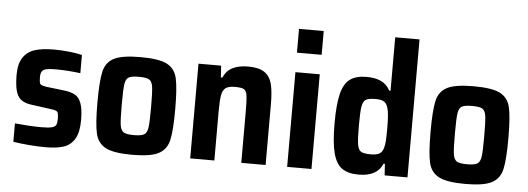

<svg xmlns="http://www.w3.org/2000/svg" viewBox="-49 -883 2835 1030"><g transform="rotate(5 1368.5 -367.5)"><path d="M49 -6V-105Q133 -97 192 -97Q230 -97 247.5 -101.5Q265 -106 270.5 -116Q276 -126 276 -148Q276 -171 273 -180Q270 -189 261 -192.5Q252 -196 229 -199L126 -213Q73 -220 54 -254.5Q35 -289 35 -364Q35 -426 58 -459.5Q81 -493 121 -505.5Q161 -518 223 -518Q262 -518 305.5 -513.5Q349 -509 375 -502V-404Q303 -413 244 -413Q210 -413 193 -409.5Q176 -406 168.5 -396Q161 -386 161 -364Q161 -343 163.5 -334Q166 -325 174.5 -321.5Q183 -318 203 -315L304 -303Q337 -298 357.5 -286Q378 -274 389.5 -243Q401 -212 401 -154Q401 -88 380 -52.5Q359 -17 321.5 -4.5Q284 8 224 8Q183 8 134 4Q85 0 49 -6Z M480 -255Q480 -371 492 -422.5Q504 -474 547.5 -496Q591 -518 690 -518Q788 -518 831.5 -496Q875 -474 887 -422.5Q899 -371 899 -255Q899 -140 887 -88.5Q875 -37 831.5 -14.5Q788 8 690 8Q591 8 547.5 -14.5Q504 -37 492 -88.5Q480 -140 480 -255ZM769 -255Q769 -335 765 -364Q761 -393 746 -402.5Q731 -412 690 -412Q649 -412 634 -402.5Q619 -393 615 -364Q611 -335 611 -255Q611 -175 615 -146.5Q619 -118 634 -108Q649 -98 690 -98Q731 -98 746 -108Q761 -118 765 -146.5Q769 -175 769 -255Z M1002 -510H1124L1128 -447H1136Q1153 -485 1186 -501.5Q1219 -518 1269 -518Q1327 -518 1357 -497.5Q1387 -477 1397.5 -436.5Q1408 -396 1408 -326V0H1277V-274Q1277 -339 1273 -364Q1269 -389 1255.5 -396Q1242 -403 1208 -403Q1173 -403 1157.5 -391Q1142 -379 1137 -351Q1132 -323 1132 -264V0H1002Z M1523 -615V-743H1656V-615ZM1524 0V-510H1655V0Z M1757 -254Q1757 -356 1771 -413Q1785 -470 1817.5 -494Q1850 -518 1907 -518Q1953 -518 1984.5 -503.5Q2016 -489 2034 -455H2041V-743H2172V0H2049L2045 -62H2038Q2009 8 1909 8Q1852 8 1819.5 -15Q1787 -38 1772 -94.5Q1757 -151 1757 -254ZM2032 -143Q2038 -160 2039.5 -185.5Q2041 -211 2041 -255Q2041 -332 2033 -358Q2027 -384 2012 -394Q1997 -404 1966 -404Q1928 -404 1913 -395Q1898 -386 1893 -357Q1888 -328 1888 -255Q1888 -181 1893 -152Q1898 -123 1913 -114.5Q1928 -106 1966 -106Q1994 -106 2009.5 -114Q2025 -122 2032 -143Z M2274 -255Q2274 -371 2286 -422.5Q2298 -474 2341.5 -496Q2385 -518 2484 -518Q2582 -518 2625.5 -496Q2669 -474 2681 -422.5Q2693 -371 2693 -255Q2693 -140 2681 -88.5Q2669 -37 2625.5 -14.5Q2582 8 2484 8Q2385 8 2341.5 -14.5Q2298 -37 2286 -88.5Q2274 -140 2274 -255ZM2563 -255Q2563 -335 2559 -364Q2555 -393 2540 -402.5Q2525 -412 2484 -412Q2443 -412 2428 -402.5Q2413 -393 2409 -364Q2405 -335 2405 -255Q2405 -175 2409 -146.5Q2413 -118 2428 -108Q2443 -98 2484 -98Q2525 -98 2540 -108Q2555 -118 2559 -146.5Q2563 -175 2563 -255Z"/></g></svg>

Font: Saira Semi Condensed SemiBold
Style: Regular
Weight: 600
Width: 4
Designer: Hector Gatti with collaboration of the Omnibus-Type team
Foundry: Omnibus-Type
Version: Version 1.001; ttfautohint (v1.8)